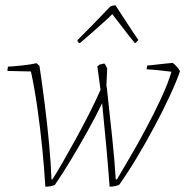

<svg xmlns="http://www.w3.org/2000/svg" viewBox="-20 -693 701 720"><path d="M150 7Q146 -61 138.5 -136.5Q131 -212 120.5 -286Q110 -360 96 -425L8 -427Q8 -430 8.5 -435Q9 -440 10 -443Q29 -444 62.5 -447.5Q96 -451 117 -456L128 -446Q138 -380 147.5 -304.5Q157 -229 164 -155Q171 -81 173 -20L177 -21Q193 -46 215.5 -85Q238 -124 263.5 -170.5Q289 -217 313.5 -265Q338 -313 357 -356Q354 -378 351 -400.5Q348 -423 345 -444Q348 -446 350 -448Q352 -450 354 -451Q358 -452 363 -453Q368 -454 371 -455Q375 -451 377.5 -446Q380 -441 382 -436Q381 -421 380.5 -405Q380 -389 379 -372Q380 -367 381 -362Q382 -357 382 -351Q391 -267 400.5 -179Q410 -91 414 -20L419 -21Q437 -52 466.5 -102Q496 -152 527 -210Q558 -268 584 -324Q610 -380 623 -424Q599 -427 575.5 -429.5Q552 -432 530 -433Q530 -436 530.5 -440Q531 -444 532 -447Q552 -449 582 -452.5Q612 -456 628 -457Q645 -444 655 -426Q642 -388 617 -334Q592 -280 560 -220Q528 -160 493.5 -102.5Q459 -45 427 0Q421 3 411 5Q401 7 391 7Q386 -62 378.5 -144.5Q371 -227 363 -306Q339 -256 308.5 -201.5Q278 -147 246.5 -94.5Q215 -42 186 0Q173 7 150 7ZM284 -535 279 -531Q272 -533 270 -542Q305 -577 332 -604.5Q359 -632 393 -668Q403 -673 413 -673L481 -569L499 -543Q497 -541 493.5 -537Q490 -533 486 -531Q477 -542 461.5 -561.5Q446 -581 430 -602.5Q414 -624 401 -640L386 -625Q360 -601 333.5 -578Q307 -555 284 -535Z"/></svg>

Font: Labrada ExtraLight
Style: Italic
Weight: 200
Italic angle: -7°
Designer: Mercedes Jáuregui
Foundry: Omnibus-Type Team
Version: Version 1.000; ttfautohint (v1.8.4.7-5d5b)